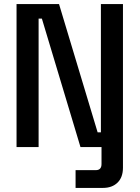

<svg xmlns="http://www.w3.org/2000/svg" viewBox="-20 -720 683 940"><path d="M61 0V-700H269L458 -72H474V-700H582V0H374L185 -629H169V0ZM350 200V113H449Q477 113 477 83V0H582V101Q582 148 555.5 174Q529 200 484 200Z"/></svg>

Font: Space Grotesk Frontify Medium
Style: Regular
Weight: 500
Designer: Florian Karsten
Version: Version 2.000